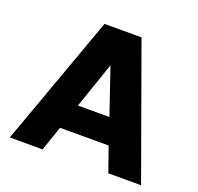

<svg xmlns="http://www.w3.org/2000/svg" viewBox="-124 -845 1013 980"><g transform="rotate(20 382.5 -355.0)"><path d="M26 0 282 -710H483L739 0H561L514 -134H250L204 0ZM297 -272H468L383 -522Z"/></g></svg>

Font: Geist ExtBd
Style: Regular
Weight: 400
Designer: Basement.studio, Andrés Briganti, Mateo Zaragoza
Foundry: Basement.studio, Vercel, Andrés Briganti, Guido Ferreyra, Mateo Zaragoza
Version: Version 1.401